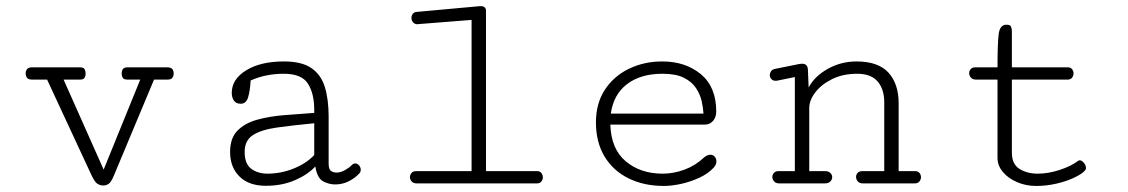

<svg xmlns="http://www.w3.org/2000/svg" viewBox="-20 -597 3673 625"><path d="M315.9 6.8Q306.2 6.8 297.1 1.2Q288.1 -4.4 276.9 -28.8L133.3 -337.9H84Q71.8 -337.9 67.6 -344.2Q63.5 -350.6 63.5 -357.9Q63.5 -365.7 67.9 -371.8Q72.3 -377.9 85.9 -377.9H239.7Q252 -377.9 255.4 -371.6Q258.8 -365.2 258.8 -357.4Q258.8 -350.1 255.4 -344Q252 -337.9 240.2 -337.9H187L317.4 -44.9L436.5 -337.9H395Q382.8 -337.9 379.4 -344Q376 -350.1 376 -357.4Q376 -365.2 379.6 -371.6Q383.3 -377.9 395.5 -377.9H522.9Q537.1 -377.9 541.3 -371.8Q545.4 -365.7 545.4 -357.9Q545.4 -350.6 541.5 -344.2Q537.6 -337.9 524.9 -337.9H481.4L351.1 -26.4Q341.8 -3.9 333.7 1.5Q325.7 6.8 315.9 6.8Z M845.2 7.8Q790 7.8 759.5 -22.5Q729 -52.7 729 -102.5Q729 -147.5 753.2 -171.9Q777.3 -196.3 817.1 -207.3Q856.9 -218.3 905.5 -222.2Q954.1 -226.1 1002.9 -229.5V-239.3Q1002.9 -292.5 982.4 -324.7Q961.9 -356.9 903.8 -356.9Q844.7 -356.9 795.9 -335Q793.9 -300.8 787.6 -280Q781.2 -259.3 763.7 -259.3Q748.5 -259.3 741.5 -269.5Q734.4 -279.8 734.4 -294.4Q734.4 -339.4 781.5 -368.2Q828.6 -397 904.3 -397Q962.4 -397 993.9 -375.2Q1025.4 -353.5 1037.6 -313.2Q1049.8 -272.9 1049.8 -216.8V-64.5Q1049.8 -45.4 1057.9 -40.3Q1065.9 -35.2 1075.2 -35.2Q1088.9 -35.2 1103 -43.2Q1117.2 -51.3 1124.5 -59.1Q1129.9 -64.9 1136.2 -64.9Q1143.6 -64.9 1148.9 -58.6Q1154.3 -52.2 1154.3 -44.4Q1154.3 -37.1 1149.4 -32.2Q1134.3 -16.1 1114 -6.3Q1093.8 3.4 1071.3 3.4Q1050.8 3.4 1031.7 -6.8Q1012.7 -17.1 1006.3 -55.2Q983.9 -29.8 941.4 -11Q898.9 7.8 845.2 7.8ZM850.6 -31.7Q894 -31.7 935.3 -48.1Q976.6 -64.5 1002.9 -92.3V-195.8Q932.6 -189 881.8 -181.9Q831.1 -174.8 803.7 -157.5Q776.4 -140.1 776.4 -102.5Q776.4 -63.5 797.9 -47.6Q819.3 -31.7 850.6 -31.7Z M1336.9 0Q1325.7 0 1320.1 -6.3Q1314.5 -12.7 1314.5 -20.5Q1314.5 -27.8 1319.6 -33.9Q1324.7 -40 1335 -40H1515.1V-532.2L1342.8 -518.6Q1341.8 -518.6 1341.1 -518.3Q1340.3 -518.1 1339.4 -518.1Q1329.6 -518.1 1324.5 -524.4Q1319.3 -530.8 1319.3 -538.6Q1319.3 -545.4 1323.2 -551.3Q1327.1 -557.1 1335 -558.1L1539.1 -576.7Q1540 -576.7 1541.3 -576.9Q1542.5 -577.1 1544.4 -577.1Q1562 -577.1 1562 -561.5V-40H1728Q1737.8 -40 1742.4 -33.7Q1747.1 -27.3 1747.1 -20Q1747.1 -12.2 1742.2 -6.1Q1737.3 0 1727.5 0Z M2141.1 8.3Q2076.2 8.3 2026.1 -16.4Q1976.1 -41 1948 -87.4Q1919.9 -133.8 1919.9 -198.7Q1919.9 -261.2 1949.5 -305.7Q1979 -350.1 2028.1 -373.5Q2077.1 -397 2135.7 -397Q2211.4 -397 2261.5 -355.5Q2311.5 -314 2311.5 -233.9Q2311.5 -215.8 2301.3 -203.6Q2291 -191.4 2273.9 -191.4H1966.8Q1969.2 -111.8 2017.1 -71.8Q2064.9 -31.7 2137.2 -31.7Q2172.9 -31.7 2208.5 -44.9Q2244.1 -58.1 2272.5 -85Q2282.7 -93.3 2292.5 -93.3Q2301.3 -93.3 2306.6 -86.9Q2312 -80.6 2312 -71.8Q2312 -61 2303.2 -51.3Q2285.2 -31.7 2256.8 -18.6Q2228.5 -5.4 2197.5 1.5Q2166.5 8.3 2141.1 8.3ZM1968.3 -227.1H2270Q2269 -245.1 2264.2 -267.3Q2259.3 -289.6 2245.8 -310.1Q2232.4 -330.6 2206.3 -343.8Q2180.2 -356.9 2136.7 -356.9Q2065.4 -356.9 2021.2 -323.2Q1977.1 -289.6 1968.3 -227.1Z M2516.6 0Q2505.4 0 2499.8 -6.6Q2494.1 -13.2 2494.1 -21Q2494.1 -28.3 2499.3 -34.2Q2504.4 -40 2514.6 -40H2567.4V-346.2L2514.6 -335.4Q2509.8 -334 2504.9 -334Q2496.1 -334 2491 -339.6Q2485.8 -345.2 2485.8 -352.5Q2485.8 -358.4 2489.5 -364.5Q2493.2 -370.6 2502 -372.6L2582 -388.7Q2588.9 -389.6 2590.8 -389.6Q2608.9 -389.6 2609.9 -370.6L2612.3 -312Q2630.9 -348.1 2674.1 -372.6Q2717.3 -397 2768.1 -397Q2838.9 -397 2872.1 -360.6Q2905.3 -324.2 2905.3 -260.3V-40H2958.5Q2968.3 -40 2973.1 -33.9Q2978 -27.8 2978 -20.5Q2978 -12.7 2972.9 -6.3Q2967.8 0 2957.5 0H2789.1Q2777.8 0 2772.2 -6.6Q2766.6 -13.2 2766.6 -21Q2766.6 -28.3 2771.7 -34.2Q2776.9 -40 2787.1 -40H2858.4V-263.7Q2858.4 -307.1 2836.7 -332Q2814.9 -356.9 2770.5 -356.9Q2723.6 -356.9 2688.5 -339.4Q2653.3 -321.8 2633.8 -296.1Q2614.3 -270.5 2614.3 -245.6V-40H2665.5Q2677.2 -40 2683.1 -33.9Q2689 -27.8 2689 -20.5Q2689 -12.7 2682.9 -6.3Q2676.8 0 2664.6 0Z M3353 8.3Q3319.3 8.3 3290.5 -4.2Q3261.7 -16.6 3244.4 -37.4Q3227.1 -58.1 3227.1 -82.5V-337.9H3157.2Q3146 -337.9 3140.4 -344.5Q3134.8 -351.1 3134.8 -358.9Q3134.8 -366.2 3139.9 -372.1Q3145 -377.9 3155.3 -377.9H3227.1Q3227.1 -456.5 3231 -486.6Q3234.9 -516.6 3256.3 -516.6Q3268.6 -516.6 3271.2 -510Q3273.9 -503.4 3273.9 -494.6V-377.9H3455.6Q3465.3 -377.9 3470 -371.6Q3474.6 -365.2 3474.6 -357.9Q3474.6 -350.1 3469.7 -344Q3464.8 -337.9 3455.1 -337.9H3273.9V-99.6Q3273.9 -62.5 3298.8 -47.1Q3323.7 -31.7 3357.9 -31.7Q3392.6 -31.7 3429.7 -43.9Q3466.8 -56.2 3489.3 -73.2Q3491.2 -75.2 3494.6 -75.2Q3501.5 -75.2 3508.3 -66.9Q3515.1 -58.6 3515.1 -50.3Q3515.1 -46.4 3512.7 -43Q3502.9 -31.2 3478 -19.3Q3453.1 -7.3 3420.2 0.5Q3387.2 8.3 3353 8.3Z"/></svg>

Font: Cutive Mono
Style: Regular
Weight: 400
Designer: Vernon Adams
Foundry: Vernon Adams
Version: Version 1.110; ttfautohint (v1.8.4.7-5d5b)